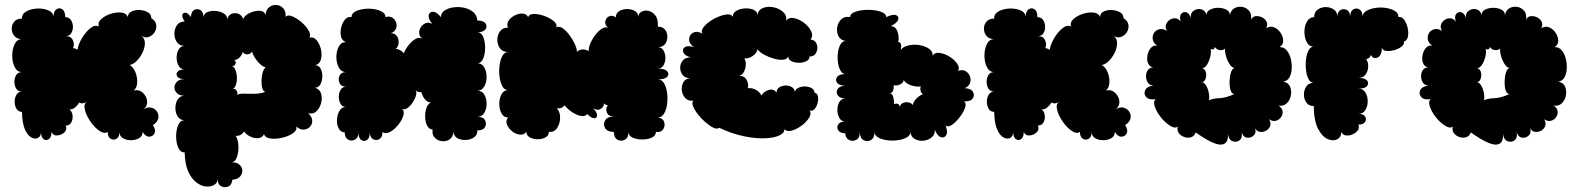

<svg xmlns="http://www.w3.org/2000/svg" viewBox="-20 -565 6454 786"><path d="M70 -107Q55 -107 47.5 -119.5Q40 -132 40 -148.5Q40 -165 47.5 -177.5Q55 -190 70 -190Q54 -190 46.5 -202Q39 -214 39 -230Q39 -246 46.5 -258Q54 -270 70 -270Q50 -270 40 -290.5Q30 -311 30 -337.5Q30 -364 40 -384.5Q50 -405 70 -405Q49 -405 38.5 -418Q28 -431 28 -447.5Q28 -464 38.5 -476.5Q49 -489 70 -489Q69 -508 88 -518.5Q107 -529 132.5 -530Q158 -531 178 -522.5Q198 -514 199 -495Q199 -519 211 -527Q223 -535 235 -527Q247 -519 247 -495Q262 -495 270 -483.5Q278 -472 278.5 -456.5Q279 -441 271.5 -429Q264 -417 249 -417Q271 -417 278.5 -400Q286 -383 279 -368Q289 -367 297 -361Q301 -385 316.5 -410.5Q332 -436 351 -450.5Q370 -465 385 -456Q379 -473 394.5 -487Q410 -501 433.5 -508.5Q457 -516 477.5 -513.5Q498 -511 503 -495Q504 -511 518.5 -518Q533 -525 552 -524Q571 -523 585.5 -514.5Q600 -506 599 -491Q617 -480 619.5 -464Q622 -448 613.5 -434Q605 -420 589.5 -414Q574 -408 557 -419Q572 -410 573 -391.5Q574 -373 565 -353Q556 -333 541.5 -317.5Q527 -302 511 -299Q526 -290 534.5 -269Q543 -248 541.5 -226Q540 -204 527 -194Q543 -199 556 -191.5Q569 -184 576.5 -170Q584 -156 582 -141Q580 -126 565 -116Q583 -128 598.5 -124.5Q614 -121 622.5 -108.5Q631 -96 628 -80.5Q625 -65 606 -53Q619 -33 612.5 -19.5Q606 -6 591 -5.5Q576 -5 564 -25Q564 -8 549.5 0.5Q535 9 516 9Q497 9 483 0.5Q469 -8 469 -25Q469 -4 457 3Q445 10 433 3Q421 -4 421 -25Q410 -17 394.5 -25Q379 -33 364 -50Q349 -67 338.5 -87Q328 -107 326 -124Q324 -141 336 -149Q320 -137 304 -145Q297 -133 286.5 -124.5Q276 -116 264 -117Q275 -109 277 -93Q279 -77 272 -64Q265 -51 249 -51Q256 -35 244 -23.5Q232 -12 215 -10.5Q198 -9 191 -25Q191 -3 180 4.5Q169 12 158.5 4.5Q148 -3 148 -25Q148 -8 136.5 -1Q125 6 109.5 -1.5Q94 -9 82.5 -34Q71 -59 70 -107Z M736 59Q718 59 709.5 39Q701 19 701 -7Q701 -33 709.5 -53Q718 -73 736 -73Q717 -73 707.5 -88Q698 -103 698 -123Q698 -143 707.5 -158Q717 -173 736 -173Q715 -173 704.5 -183.5Q694 -194 694 -207Q694 -220 704.5 -230.5Q715 -241 736 -241Q714 -241 706.5 -251Q699 -261 706.5 -271Q714 -281 736 -281Q720 -281 711.5 -295.5Q703 -310 703 -329Q703 -348 711.5 -362.5Q720 -377 736 -377Q715 -377 704.5 -392Q694 -407 694 -427Q694 -447 704.5 -462Q715 -477 736 -477Q724 -494 726.5 -504Q729 -514 739.5 -513Q750 -512 762 -495Q762 -517 774.5 -524Q787 -531 800 -524Q813 -517 813 -495Q815 -510 830 -516Q845 -522 864.5 -520Q884 -518 897.5 -509Q911 -500 910 -486Q915 -504 929.5 -509Q944 -514 958 -507.5Q972 -501 975 -487Q982 -502 1001.5 -511.5Q1021 -521 1041 -521Q1061 -521 1067 -504Q1069 -526 1082.5 -536Q1096 -546 1112.5 -544.5Q1129 -543 1140 -530.5Q1151 -518 1149 -496Q1158 -506 1177 -498Q1196 -490 1215 -473.5Q1234 -457 1244 -439Q1254 -421 1246 -411Q1264 -415 1276.5 -400Q1289 -385 1294 -362.5Q1299 -340 1293.5 -321Q1288 -302 1270 -298Q1285 -298 1292.5 -284Q1300 -270 1299.5 -251.5Q1299 -233 1291.5 -219.5Q1284 -206 1269 -206Q1289 -200 1294.5 -182Q1300 -164 1294.5 -143Q1289 -122 1275 -109Q1261 -96 1241 -102Q1257 -88 1258 -72.5Q1259 -57 1249.5 -46.5Q1240 -36 1224.5 -34.5Q1209 -33 1193 -47Q1197 -32 1179 -19.5Q1161 -7 1135 -1Q1109 5 1087 2Q1065 -1 1061 -16Q1054 -1 1037.5 0.5Q1021 2 1004.5 -6Q988 -14 979 -27Q974 -18 965 -13Q956 -8 945 -9Q955 7 956 33Q957 59 949.5 79.5Q942 100 925 100Q947 98 959 108Q971 118 972 132Q973 146 963 157.5Q953 169 931 171Q929 193 913.5 199Q898 205 884 196.5Q870 188 872 166Q871 183 857.5 191.5Q844 200 824 198.5Q804 197 784 182Q764 167 750.5 137Q737 107 736 59ZM1067 -189Q1058 -190 1054 -203.5Q1050 -217 1050.5 -235Q1051 -253 1055.5 -268.5Q1060 -284 1068 -290Q1059 -290 1047 -300.5Q1035 -311 1025 -326Q1015 -341 1012 -354Q1005 -343 993 -342.5Q981 -342 973 -352Q971 -340 960.5 -329.5Q950 -319 939 -320Q948 -313 944 -303Q940 -293 925 -295Q936 -295 942 -282.5Q948 -270 949.5 -252.5Q951 -235 946.5 -220Q942 -205 933 -201Q943 -203 948.5 -194Q954 -185 951 -177Q961 -182 979.5 -181.5Q998 -181 1021 -181Q1044 -181 1067 -189Z M1934 -481Q1959 -481 1967.5 -469Q1976 -457 1967.5 -445Q1959 -433 1934 -433Q1950 -433 1958 -414Q1966 -395 1966 -369.5Q1966 -344 1958 -325Q1950 -306 1934 -306Q1953 -306 1962.5 -289Q1972 -272 1972 -250Q1972 -228 1962.5 -211Q1953 -194 1934 -194Q1953 -194 1962.5 -178Q1972 -162 1972 -140.5Q1972 -119 1962.5 -103Q1953 -87 1934 -87Q1958 -87 1965.5 -73Q1973 -59 1965.5 -45Q1958 -31 1934 -31Q1935 -13 1921 -3Q1907 7 1887.5 8Q1868 9 1853 1Q1838 -7 1837 -25Q1834 -3 1820 6Q1806 15 1789 13Q1772 11 1760 -1Q1748 -13 1751 -35Q1737 -35 1729 -50Q1721 -65 1720.5 -86Q1720 -107 1726 -124Q1732 -141 1745 -145Q1731 -145 1720 -158Q1709 -171 1705 -188Q1689 -186 1681 -196Q1687 -187 1682.5 -172.5Q1678 -158 1668 -143.5Q1658 -129 1646 -121.5Q1634 -114 1625 -120Q1637 -110 1631 -91Q1625 -72 1609.5 -53Q1594 -34 1576 -24.5Q1558 -15 1546 -25Q1546 -3 1533 4.5Q1520 12 1507 4.5Q1494 -3 1494 -25Q1494 0 1482.5 8Q1471 16 1459 8Q1447 0 1447 -25Q1448 -2 1434 6Q1420 14 1406 7Q1392 0 1391 -23Q1374 -24 1366 -40Q1358 -56 1359.5 -76.5Q1361 -97 1370.5 -112.5Q1380 -128 1397 -127Q1382 -127 1374.5 -139.5Q1367 -152 1367 -168.5Q1367 -185 1374.5 -197.5Q1382 -210 1397 -210Q1377 -210 1370 -225Q1363 -240 1370 -255Q1377 -270 1397 -270Q1377 -270 1367 -288.5Q1357 -307 1357 -331.5Q1357 -356 1367 -374.5Q1377 -393 1397 -393Q1381 -397 1376.5 -414Q1372 -431 1376.5 -451Q1381 -471 1392 -484.5Q1403 -498 1419 -495Q1419 -509 1433 -517Q1447 -525 1468 -528Q1489 -531 1509.5 -528Q1530 -525 1544 -517Q1558 -509 1558 -495Q1574 -500 1585.5 -493Q1597 -486 1601.5 -473Q1606 -460 1601 -447.5Q1596 -435 1580 -429Q1597 -429 1605 -417Q1613 -405 1612 -389.5Q1611 -374 1600 -365Q1618 -364 1633 -347Q1641 -366 1654.5 -382.5Q1668 -399 1683 -406.5Q1698 -414 1711 -406Q1697 -415 1696 -428.5Q1695 -442 1703 -454Q1711 -466 1723.5 -470.5Q1736 -475 1750 -467Q1732 -488 1735 -502.5Q1738 -517 1752.5 -517Q1767 -517 1785 -495Q1785 -512 1800 -522Q1815 -532 1837 -535Q1859 -538 1881 -533Q1903 -528 1918 -515Q1933 -502 1934 -481Z M2673 -456Q2693 -456 2702.5 -443.5Q2712 -431 2712 -414Q2712 -397 2702.5 -384.5Q2693 -372 2673 -372Q2688 -372 2696 -358.5Q2704 -345 2704 -328Q2704 -311 2696 -297.5Q2688 -284 2673 -284Q2702 -284 2711.5 -273Q2721 -262 2711.5 -251Q2702 -240 2673 -240Q2689 -240 2698.5 -224Q2708 -208 2711 -185Q2714 -162 2711 -139Q2708 -116 2698.5 -100Q2689 -84 2673 -84Q2694 -81 2699 -65.5Q2704 -50 2695 -36Q2686 -22 2665 -25Q2665 -9 2648 -1.5Q2631 6 2609 6Q2587 6 2570 -1.5Q2553 -9 2553 -25Q2553 -1 2538 7Q2523 15 2508 7Q2493 -1 2493 -25Q2466 -25 2457 -41Q2448 -57 2457.5 -72.5Q2467 -88 2494 -88Q2470 -88 2464 -105.5Q2458 -123 2469 -134Q2459 -134 2453 -142Q2452 -127 2439 -119Q2426 -111 2408 -122Q2425 -104 2424.5 -92.5Q2424 -81 2412.5 -81Q2401 -81 2384 -98Q2375 -87 2357.5 -90.5Q2340 -94 2322 -106Q2304 -118 2291 -134Q2279 -118 2259 -122Q2273 -108 2273 -84Q2273 -60 2261 -41.5Q2249 -23 2227 -25Q2227 -10 2213 -2.5Q2199 5 2181 5Q2163 5 2149 -2.5Q2135 -10 2135 -25Q2124 -12 2107.5 -14Q2091 -16 2076.5 -27.5Q2062 -39 2055.5 -55Q2049 -71 2060 -84Q2042 -84 2033 -101Q2024 -118 2024 -140Q2024 -162 2033 -179Q2042 -196 2060 -196Q2045 -196 2036.5 -212Q2028 -228 2025 -251Q2022 -274 2025 -297Q2028 -320 2036.5 -336Q2045 -352 2060 -352Q2038 -352 2027 -367Q2016 -382 2016 -402Q2016 -422 2027 -437Q2038 -452 2060 -452Q2053 -466 2061.5 -479.5Q2070 -493 2086.5 -501.5Q2103 -510 2119 -509.5Q2135 -509 2142 -495Q2147 -508 2166.5 -508Q2186 -508 2209 -499.5Q2232 -491 2247 -478.5Q2262 -466 2257 -453Q2268 -459 2281.5 -450.5Q2295 -442 2308.5 -425Q2322 -408 2331.5 -388.5Q2341 -369 2342 -353Q2351 -362 2365.5 -362.5Q2380 -363 2390 -355Q2389 -370 2397.5 -389Q2406 -408 2419 -424.5Q2432 -441 2446.5 -449Q2461 -457 2472 -450Q2456 -461 2457.5 -475.5Q2459 -490 2472 -497.5Q2485 -505 2501 -494Q2501 -511 2515 -519.5Q2529 -528 2547 -528Q2565 -528 2579 -520Q2593 -512 2593 -495Q2593 -510 2606 -517Q2619 -524 2635 -520.5Q2651 -517 2663 -501.5Q2675 -486 2673 -456Z M2924 -42Q2916 -35 2901 -42Q2886 -49 2868.5 -64Q2851 -79 2837 -97Q2823 -115 2817 -130.5Q2811 -146 2819 -153Q2799 -150 2786.5 -162.5Q2774 -175 2771.5 -193Q2769 -211 2776.5 -226.5Q2784 -242 2804 -245Q2783 -246 2773.5 -259.5Q2764 -273 2764.5 -289.5Q2765 -306 2776.5 -318.5Q2788 -331 2808 -330Q2783 -337 2777.5 -350.5Q2772 -364 2783.5 -372Q2795 -380 2821 -372Q2805 -383 2802 -396Q2799 -409 2805.5 -420Q2812 -431 2825.5 -434Q2839 -437 2855 -427Q2849 -437 2858 -450.5Q2867 -464 2884.5 -476.5Q2902 -489 2922 -497Q2942 -505 2958 -506Q2974 -507 2980 -496Q2979 -511 2993.5 -520Q3008 -529 3028 -530.5Q3048 -532 3063.5 -525.5Q3079 -519 3081 -505Q3085 -526 3105 -533Q3125 -540 3148 -535Q3171 -530 3186.5 -515.5Q3202 -501 3198 -480Q3209 -495 3230 -491Q3251 -487 3271 -472Q3291 -457 3300.5 -437.5Q3310 -418 3298 -403Q3313 -402 3320 -391Q3327 -380 3326 -366.5Q3325 -353 3317 -343Q3309 -333 3294 -334Q3294 -321 3281 -314.5Q3268 -308 3250.5 -308Q3233 -308 3220 -314.5Q3207 -321 3207 -334Q3202 -322 3185.5 -320.5Q3169 -319 3148 -325Q3127 -331 3108.5 -341Q3090 -351 3081 -363Q3078 -347 3061 -335.5Q3044 -324 3027 -326Q3034 -315 3033 -299Q3032 -283 3025 -270Q3018 -257 3005 -255Q3027 -255 3036.5 -238Q3046 -221 3041 -204Q3058 -206 3074 -197.5Q3090 -189 3097 -174Q3106 -190 3126.5 -196.5Q3147 -203 3159 -186Q3159 -200 3170.5 -207.5Q3182 -215 3197 -215Q3212 -215 3223 -207.5Q3234 -200 3234 -186Q3234 -198 3246.5 -204.5Q3259 -211 3274.5 -211Q3290 -211 3302 -204.5Q3314 -198 3314 -186Q3326 -183 3328.5 -170.5Q3331 -158 3327 -143Q3323 -128 3314.5 -118.5Q3306 -109 3294 -113Q3303 -100 3292 -82.5Q3281 -65 3260.5 -50Q3240 -35 3220 -30Q3200 -25 3191 -37Q3193 -22 3172.5 -11.5Q3152 -1 3114 1Q3076 3 3026.5 -7Q2977 -17 2924 -42Z M3440 -19Q3418 -20 3411 -32.5Q3404 -45 3412 -56.5Q3420 -68 3442 -67Q3425 -67 3416.5 -81.5Q3408 -96 3408 -115Q3408 -134 3416.5 -148Q3425 -162 3442 -162Q3418 -162 3409.5 -175Q3401 -188 3409.5 -201Q3418 -214 3442 -214Q3416 -214 3407 -226Q3398 -238 3407 -250Q3416 -262 3442 -262Q3426 -262 3417.5 -282.5Q3409 -303 3409 -330Q3409 -357 3417.5 -377Q3426 -397 3442 -397Q3420 -401 3412 -418Q3404 -435 3407.5 -454.5Q3411 -474 3424.5 -486.5Q3438 -499 3460 -495Q3460 -507 3475 -514Q3490 -521 3512 -523.5Q3534 -526 3556 -523.5Q3578 -521 3593 -514Q3608 -507 3608 -495Q3635 -508 3648 -503Q3661 -498 3657 -484.5Q3653 -471 3626 -458Q3646 -458 3654 -436Q3662 -414 3657 -393Q3665 -393 3668 -384.5Q3671 -376 3667 -360Q3677 -374 3698.5 -379Q3720 -384 3743 -380.5Q3766 -377 3782.5 -366Q3799 -355 3798 -337Q3806 -351 3826 -348.5Q3846 -346 3866.5 -333.5Q3887 -321 3898.5 -304.5Q3910 -288 3902 -275Q3920 -281 3932.5 -274Q3945 -267 3950.5 -253Q3956 -239 3951 -225Q3946 -211 3929 -204Q3955 -203 3963 -189Q3971 -175 3962 -162Q3953 -149 3927 -150Q3937 -142 3930.5 -123.5Q3924 -105 3909 -85.5Q3894 -66 3878 -54.5Q3862 -43 3851 -51Q3861 -25 3853.5 -12Q3846 1 3831.5 -3.5Q3817 -8 3807 -34Q3808 -14 3794 -2.5Q3780 9 3760.5 11Q3741 13 3725 4Q3709 -5 3707 -25Q3707 -11 3692 -2.5Q3677 6 3655 9Q3633 12 3611 9Q3589 6 3574.5 -2.5Q3560 -11 3560 -25Q3560 0 3545 8.5Q3530 17 3515 8.5Q3500 0 3500 -25Q3500 -1 3486 7Q3472 15 3457 8.5Q3442 2 3440 -19ZM3621 -183Q3633 -183 3637 -167Q3641 -151 3640 -138Q3647 -143 3655.5 -139.5Q3664 -136 3664 -124Q3664 -137 3674.5 -142.5Q3685 -148 3698 -146Q3711 -144 3717 -135Q3718 -148 3731.5 -161.5Q3745 -175 3758 -179Q3751 -184 3748.5 -194Q3746 -204 3750 -212Q3739 -209 3723.5 -212Q3708 -215 3695.5 -222Q3683 -229 3680 -238Q3678 -225 3664 -219Q3650 -213 3638 -216Q3640 -205 3636 -194Q3632 -183 3621 -183Z M4050 -107Q4035 -107 4027.5 -119.5Q4020 -132 4020 -148.5Q4020 -165 4027.5 -177.5Q4035 -190 4050 -190Q4034 -190 4026.5 -202Q4019 -214 4019 -230Q4019 -246 4026.5 -258Q4034 -270 4050 -270Q4030 -270 4020 -290.5Q4010 -311 4010 -337.5Q4010 -364 4020 -384.5Q4030 -405 4050 -405Q4029 -405 4018.5 -418Q4008 -431 4008 -447.5Q4008 -464 4018.5 -476.5Q4029 -489 4050 -489Q4049 -508 4068 -518.5Q4087 -529 4112.5 -530Q4138 -531 4158 -522.5Q4178 -514 4179 -495Q4179 -519 4191 -527Q4203 -535 4215 -527Q4227 -519 4227 -495Q4242 -495 4250 -483.5Q4258 -472 4258.5 -456.5Q4259 -441 4251.5 -429Q4244 -417 4229 -417Q4251 -417 4258.5 -400Q4266 -383 4259 -368Q4269 -367 4277 -361Q4281 -385 4296.5 -410.5Q4312 -436 4331 -450.5Q4350 -465 4365 -456Q4359 -473 4374.5 -487Q4390 -501 4413.5 -508.5Q4437 -516 4457.5 -513.5Q4478 -511 4483 -495Q4484 -511 4498.5 -518Q4513 -525 4532 -524Q4551 -523 4565.5 -514.5Q4580 -506 4579 -491Q4597 -480 4599.5 -464Q4602 -448 4593.5 -434Q4585 -420 4569.5 -414Q4554 -408 4537 -419Q4552 -410 4553 -391.5Q4554 -373 4545 -353Q4536 -333 4521.5 -317.5Q4507 -302 4491 -299Q4506 -290 4514.5 -269Q4523 -248 4521.5 -226Q4520 -204 4507 -194Q4523 -199 4536 -191.5Q4549 -184 4556.5 -170Q4564 -156 4562 -141Q4560 -126 4545 -116Q4563 -128 4578.5 -124.5Q4594 -121 4602.5 -108.5Q4611 -96 4608 -80.5Q4605 -65 4586 -53Q4599 -33 4592.5 -19.5Q4586 -6 4571 -5.5Q4556 -5 4544 -25Q4544 -8 4529.5 0.5Q4515 9 4496 9Q4477 9 4463 0.5Q4449 -8 4449 -25Q4449 -4 4437 3Q4425 10 4413 3Q4401 -4 4401 -25Q4390 -17 4374.5 -25Q4359 -33 4344 -50Q4329 -67 4318.5 -87Q4308 -107 4306 -124Q4304 -141 4316 -149Q4300 -137 4284 -145Q4277 -133 4266.5 -124.5Q4256 -116 4244 -117Q4255 -109 4257 -93Q4259 -77 4252 -64Q4245 -51 4229 -51Q4236 -35 4224 -23.5Q4212 -12 4195 -10.5Q4178 -9 4171 -25Q4171 -3 4160 4.5Q4149 12 4138.5 4.5Q4128 -3 4128 -25Q4128 -8 4116.5 -1Q4105 6 4089.5 -1.5Q4074 -9 4062.5 -34Q4051 -59 4050 -107Z M4875 -23Q4870 -8 4856.5 -3.5Q4843 1 4828.5 -4Q4814 -9 4805.5 -20.5Q4797 -32 4802 -47Q4793 -39 4778 -46Q4763 -53 4747.5 -68Q4732 -83 4720.5 -101.5Q4709 -120 4705.5 -136Q4702 -152 4711 -159Q4684 -155 4672.5 -167.5Q4661 -180 4668 -195.5Q4675 -211 4702 -215Q4687 -215 4679.5 -226Q4672 -237 4671.5 -251.5Q4671 -266 4678.5 -277.5Q4686 -289 4701 -289Q4685 -292 4679.5 -307Q4674 -322 4677.5 -339.5Q4681 -357 4691.5 -369Q4702 -381 4718 -378Q4701 -389 4699 -404Q4697 -419 4704.5 -430.5Q4712 -442 4726.5 -445.5Q4741 -449 4758 -438Q4749 -451 4753 -463.5Q4757 -476 4768 -483.5Q4779 -491 4792 -490Q4805 -489 4814 -476Q4807 -497 4815 -507.5Q4823 -518 4835.5 -515Q4848 -512 4856 -491Q4853 -507 4861 -516Q4869 -525 4881.5 -527.5Q4894 -530 4905 -524Q4916 -518 4919 -503Q4919 -518 4933.5 -525.5Q4948 -533 4967 -533Q4986 -533 5000.5 -525.5Q5015 -518 5015 -503Q5019 -524 5034.5 -532Q5050 -540 5067 -536.5Q5084 -533 5094.5 -519.5Q5105 -506 5101 -484Q5108 -498 5121.5 -499Q5135 -500 5147.5 -493.5Q5160 -487 5165.5 -475Q5171 -463 5163 -449Q5179 -460 5195 -453.5Q5211 -447 5221.5 -432Q5232 -417 5233 -399.5Q5234 -382 5218 -372Q5235 -373 5246.5 -360Q5258 -347 5263.5 -326.5Q5269 -306 5268 -284.5Q5267 -263 5258.5 -248Q5250 -233 5233 -231Q5254 -227 5261 -210.5Q5268 -194 5264.5 -174.5Q5261 -155 5247.5 -142Q5234 -129 5214 -133Q5229 -123 5230.5 -109.5Q5232 -96 5224 -85Q5216 -74 5203 -70.5Q5190 -67 5175 -77Q5184 -63 5180 -50.5Q5176 -38 5164.5 -31Q5153 -24 5139.5 -25Q5126 -26 5118 -40Q5124 -21 5112 -10Q5100 1 5084.5 -1.5Q5069 -4 5063 -24Q5067 0 5054 9.5Q5041 19 5025.5 13Q5010 7 5007 -16Q5009 27 4977 27Q4945 27 4875 -23ZM5033 -180Q5022 -181 5017.5 -196Q5013 -211 5013.5 -231.5Q5014 -252 5019 -268Q5024 -284 5034 -287Q5024 -287 5014.5 -301Q5005 -315 4999.5 -333.5Q4994 -352 4995 -366Q4986 -358 4973 -360Q4960 -362 4953 -373Q4952 -365 4947 -363Q4942 -361 4936 -365Q4939 -351 4934.5 -332.5Q4930 -314 4921 -300Q4912 -286 4901 -286Q4913 -283 4916.5 -269Q4920 -255 4915 -241.5Q4910 -228 4897 -228Q4908 -230 4916.5 -216.5Q4925 -203 4928.5 -185Q4932 -167 4929 -154Q4943 -162 4971 -163Q4999 -164 5033 -180Z M5358 -131Q5338 -131 5328 -145Q5318 -159 5318 -178Q5318 -197 5328 -211.5Q5338 -226 5358 -226Q5345 -226 5337 -241Q5329 -256 5326.5 -278Q5324 -300 5326.5 -322Q5329 -344 5337 -359Q5345 -374 5358 -374Q5339 -374 5329.5 -392.5Q5320 -411 5320 -435Q5320 -459 5330.5 -477Q5341 -495 5360 -495Q5360 -516 5374.5 -526Q5389 -536 5407.5 -536Q5426 -536 5440.5 -526Q5455 -516 5455 -495Q5455 -517 5468 -524Q5481 -531 5494 -524Q5507 -517 5507 -495Q5507 -519 5520 -526.5Q5533 -534 5545.5 -526.5Q5558 -519 5558 -495Q5558 -511 5573 -520Q5588 -529 5610 -532.5Q5632 -536 5654 -532.5Q5676 -529 5690.5 -520Q5705 -511 5705 -495Q5718 -498 5728 -484.5Q5738 -471 5742.5 -451Q5747 -431 5743.5 -414.5Q5740 -398 5727 -395Q5730 -384 5718 -374.5Q5706 -365 5688.5 -360Q5671 -355 5655.5 -356.5Q5640 -358 5637 -370Q5637 -337 5619.5 -329.5Q5602 -322 5592 -340Q5588 -325 5573 -323Q5582 -309 5581 -291Q5580 -273 5570 -259.5Q5560 -246 5541 -246Q5568 -246 5576.5 -235Q5585 -224 5576.5 -213Q5568 -202 5541 -202Q5560 -202 5569.5 -186.5Q5579 -171 5579 -150.5Q5579 -130 5569.5 -114.5Q5560 -99 5541 -99Q5562 -99 5568.5 -88Q5575 -77 5568.5 -66Q5562 -55 5541 -55Q5546 -42 5538.5 -31.5Q5531 -21 5517 -15Q5503 -9 5490 -10.5Q5477 -12 5471 -25Q5471 -4 5454.5 5Q5438 14 5415.5 4.5Q5393 -5 5376 -37.5Q5359 -70 5358 -131Z M6001 -23Q5996 -8 5982.5 -3.5Q5969 1 5954.5 -4Q5940 -9 5931.5 -20.5Q5923 -32 5928 -47Q5919 -39 5904 -46Q5889 -53 5873.5 -68Q5858 -83 5846.5 -101.5Q5835 -120 5831.5 -136Q5828 -152 5837 -159Q5810 -155 5798.5 -167.5Q5787 -180 5794 -195.5Q5801 -211 5828 -215Q5813 -215 5805.5 -226Q5798 -237 5797.5 -251.5Q5797 -266 5804.5 -277.5Q5812 -289 5827 -289Q5811 -292 5805.5 -307Q5800 -322 5803.5 -339.5Q5807 -357 5817.5 -369Q5828 -381 5844 -378Q5827 -389 5825 -404Q5823 -419 5830.5 -430.5Q5838 -442 5852.5 -445.5Q5867 -449 5884 -438Q5875 -451 5879 -463.5Q5883 -476 5894 -483.5Q5905 -491 5918 -490Q5931 -489 5940 -476Q5933 -497 5941 -507.5Q5949 -518 5961.5 -515Q5974 -512 5982 -491Q5979 -507 5987 -516Q5995 -525 6007.5 -527.5Q6020 -530 6031 -524Q6042 -518 6045 -503Q6045 -518 6059.5 -525.5Q6074 -533 6093 -533Q6112 -533 6126.5 -525.5Q6141 -518 6141 -503Q6145 -524 6160.5 -532Q6176 -540 6193 -536.5Q6210 -533 6220.5 -519.5Q6231 -506 6227 -484Q6234 -498 6247.5 -499Q6261 -500 6273.5 -493.5Q6286 -487 6291.5 -475Q6297 -463 6289 -449Q6305 -460 6321 -453.5Q6337 -447 6347.5 -432Q6358 -417 6359 -399.5Q6360 -382 6344 -372Q6361 -373 6372.5 -360Q6384 -347 6389.5 -326.5Q6395 -306 6394 -284.5Q6393 -263 6384.5 -248Q6376 -233 6359 -231Q6380 -227 6387 -210.5Q6394 -194 6390.5 -174.5Q6387 -155 6373.5 -142Q6360 -129 6340 -133Q6355 -123 6356.5 -109.5Q6358 -96 6350 -85Q6342 -74 6329 -70.5Q6316 -67 6301 -77Q6310 -63 6306 -50.5Q6302 -38 6290.5 -31Q6279 -24 6265.5 -25Q6252 -26 6244 -40Q6250 -21 6238 -10Q6226 1 6210.5 -1.5Q6195 -4 6189 -24Q6193 0 6180 9.5Q6167 19 6151.5 13Q6136 7 6133 -16Q6135 27 6103 27Q6071 27 6001 -23ZM6159 -180Q6148 -181 6143.5 -196Q6139 -211 6139.5 -231.5Q6140 -252 6145 -268Q6150 -284 6160 -287Q6150 -287 6140.5 -301Q6131 -315 6125.5 -333.5Q6120 -352 6121 -366Q6112 -358 6099 -360Q6086 -362 6079 -373Q6078 -365 6073 -363Q6068 -361 6062 -365Q6065 -351 6060.5 -332.5Q6056 -314 6047 -300Q6038 -286 6027 -286Q6039 -283 6042.5 -269Q6046 -255 6041 -241.5Q6036 -228 6023 -228Q6034 -230 6042.5 -216.5Q6051 -203 6054.5 -185Q6058 -167 6055 -154Q6069 -162 6097 -163Q6125 -164 6159 -180Z"/></svg>

Font: Rubik Bubbles
Style: Regular
Weight: 400
Designer: Hubert and Fischer, NaN
Foundry: Hubert and Fischer, NaN
Version: Version 2.200